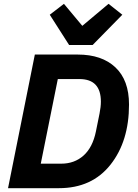

<svg xmlns="http://www.w3.org/2000/svg" viewBox="-20 -983 722 1003"><path d="M464 -748H341L240 -906L314 -963L410 -848L547 -963L619 -906ZM22 0 162 -698H386Q512 -698 583 -631Q654 -564 654 -437Q654 -245 557 -122.5Q460 0 288 0ZM193 -128H300Q369 -128 416.5 -170.5Q464 -213 481 -296L500 -390Q507 -425 507 -452Q507 -570 395 -570H282Z"/></svg>

Font: Aneliza
Style: Bold Italic
Weight: 700
Italic angle: -11.31°
Designer: Mike Abbink, Paul van der Laan, Pieter van Rosmalen
Foundry: Bold Monday
Version: Version 3.0